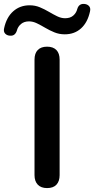

<svg xmlns="http://www.w3.org/2000/svg" viewBox="-99 -951 480 979"><path d="M141 8Q110 8 93.5 -9.5Q77 -27 77 -58V-647Q77 -679 93.5 -696Q110 -713 141 -713Q172 -713 188.5 -696Q205 -679 205 -647V-58Q205 -27 189 -9.5Q173 8 141 8ZM-48 -769Q-64 -770 -73 -780Q-82 -790 -78 -807Q-66 -863 -31.5 -893.5Q3 -924 52 -924Q80 -924 104 -914Q128 -904 150 -891Q172 -878 192.5 -868Q213 -858 233 -858Q259 -858 274.5 -871.5Q290 -885 295 -905Q299 -919 308 -925.5Q317 -932 330 -931Q346 -930 355 -920Q364 -910 360 -893Q348 -837 314.5 -806.5Q281 -776 231 -776Q203 -776 178.5 -786Q154 -796 132 -809Q110 -822 89.5 -832Q69 -842 49 -842Q24 -842 8 -828.5Q-8 -815 -13 -795Q-17 -782 -25.5 -775Q-34 -768 -48 -769Z"/></svg>

Font: Nunito
Style: Bold
Weight: 700
Designer: Vernon Adams
Foundry: Vernon Adams
Version: Version 3.602